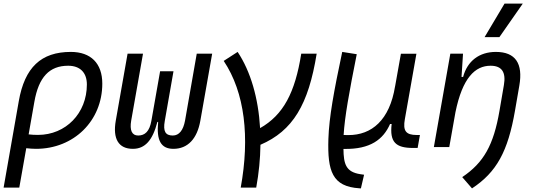

<svg xmlns="http://www.w3.org/2000/svg" viewBox="-20 -815 2970 1064"><path d="M372.6 -527.3C207.5 -527.3 116.7 -441.4 84 -253.9L0 224.6H86.9L125.5 6.3C143.6 8.3 161.1 9.8 179.7 9.8C389.2 9.8 546.9 -145.5 546.9 -351.6C546.9 -463.9 483.4 -527.3 372.6 -527.3ZM138.7 -70.3 170.4 -250.5C194.3 -387.7 253.4 -450.7 357.9 -450.7C423.8 -450.7 461.4 -412.6 461.4 -346.7C461.4 -187.5 344.7 -67.4 190.4 -67.4C171.4 -67.4 153.8 -68.4 138.7 -70.3Z M940.9 9.8C1020.5 9.8 1072.8 -45.9 1090.3 -146.5L1155.8 -517.6H1070.3L1005.4 -146.5C995.6 -93.3 972.7 -64 937.5 -64C897 -64 882.8 -86.9 893.1 -144.5L941.4 -419.9H867.2L818.8 -145C808.6 -87.4 783.7 -64 745.6 -64C710.9 -64 697.8 -93.3 707 -146.5L772.5 -517.6H687L621.6 -146.5C604 -45.9 636.7 9.8 716.3 9.8C783.2 9.8 825.7 -36.6 852.1 -139.2H856.4C846.2 -36.6 872.1 9.8 940.9 9.8Z M1314 224.6H1399.9C1414.6 143.6 1422.4 64 1423.3 -12.7C1602.5 -89.8 1689.5 -234.9 1734.9 -517.6H1649.4C1615.2 -301.3 1550.3 -178.2 1421.4 -105C1411.6 -271.5 1369.1 -418.9 1296.9 -527.3L1219.7 -477.5C1337.4 -301.3 1364.7 -53.7 1314 224.6Z M1980 229 1997.6 153.3 1977.5 150.4C1896.5 138.2 1884.3 93.8 1883.3 10.3H1887.7C2031.7 12.7 2104 -42 2141.6 -127.9H2150.4C2138.7 -26.9 2172.9 4.9 2269.5 4.9H2294.4L2307.1 -66.9H2289.6C2229 -66.9 2211.9 -89.8 2223.6 -154.8L2287.6 -517.1H2201.7L2169.4 -335.9V-336.9C2139.2 -149.4 2040 -65.9 1910.2 -66.4L1884.3 -66.9C1890.1 -166.5 1914.6 -301.8 1957 -514.6L1876.5 -527.3C1830.1 -308.6 1803.7 -165 1799.8 -44.9C1794.4 132.8 1820.8 219.2 1972.2 228.5Z M2384.3 0H2469.7L2503.9 -192.9C2543 -384.8 2613.3 -450.7 2698.7 -450.7C2761.2 -450.7 2784.7 -414.6 2772.5 -344.2L2748 -201.2C2715.3 -10.7 2660.6 86.4 2541.5 166.5L2595.7 229C2731.9 139.2 2794.9 24.4 2834 -202.1L2857.9 -340.3C2879.4 -463.4 2836.4 -527.3 2728 -527.3C2636.2 -527.3 2569.8 -477.1 2546.4 -388.7H2537.6L2545.9 -517.6H2475.6ZM2665.5 -609.4H2747.6L2877 -794.9H2775.9Z"/></svg>

Font: Cascadia Mono SemiLight
Style: Italic
Weight: 350
Italic angle: -10°
Monospace: yes
Designer: Aaron Bell
Foundry: Saja Typeworks
Version: Version 2404.023